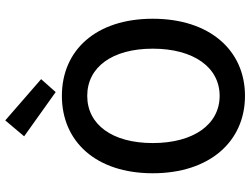

<svg xmlns="http://www.w3.org/2000/svg" viewBox="-128 -788 929 712"><g transform="rotate(-90 336.0 -432.5)"><path d="M186 -807 350 -690 398 -744 245 -877ZM49 -330C49 -119 167 12 336 12C505 12 622 -119 622 -330C622 -541 505 -667 336 -667C167 -667 49 -541 49 -330ZM511 -330C511 -179 442 -82 336 -82C230 -82 161 -179 161 -330C161 -481 230 -573 336 -573C442 -573 511 -481 511 -330Z"/></g></svg>

Font: Cambridge Sans Medium
Style: Regular
Weight: 500
Version: Version 2.020;PS 002.020;hotconv 1.0.88;makeotf.lib2.5.64775